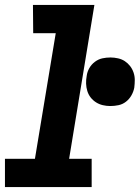

<svg xmlns="http://www.w3.org/2000/svg" viewBox="-35 -755 564 775"><path d="M-15 0V-114H106L190 -621H99L98 -735H346L244 -114H335V0ZM410 -327Q395 -327 380 -330.5Q365 -334 352.5 -342Q340 -350 331 -361.5Q322 -373 317.5 -387.5Q313 -402 312.5 -417.5Q312 -433 315 -449Q317 -465 325.5 -480Q334 -495 348 -505.5Q362 -516 378 -519.5Q394 -523 411 -523Q426 -523 441.5 -519.5Q457 -516 469 -508Q481 -500 490 -488.5Q499 -477 504 -462.5Q509 -448 509 -432.5Q509 -417 507 -401Q504 -385 495.5 -370Q487 -355 473.5 -344.5Q460 -334 443.5 -330.5Q427 -327 410 -327Z"/></svg>

Font: Iosevka Heavy Oblique
Style: Regular
Weight: 900
Italic angle: -9°
Monospace: yes
Designer: Belleve Invis
Foundry: Belleve Invis
Version: Version 32.5.0; ttfautohint (v1.8.4)